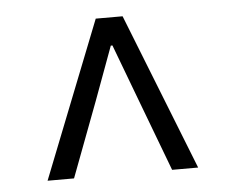

<svg xmlns="http://www.w3.org/2000/svg" viewBox="-38 -712 567 470"><g transform="rotate(-5 246.0 -477.5)"><path d="M61 -285 213 -670H279L431 -285H367L298 -468L248 -601H244L195 -468L126 -285Z"/></g></svg>

Font: Assistant
Style: Regular
Weight: 400
Designer: Hebrew By Ben Nathan, Latin by Paul Hunt
Version: Version 3.000